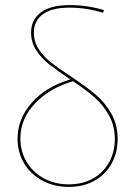

<svg xmlns="http://www.w3.org/2000/svg" viewBox="-20 -731 531 754"><path d="M258 -431Q318 -391 354.5 -360.5Q391 -330 416.5 -286Q442 -242 442 -185Q442 -132 418.5 -89Q395 -46 351.5 -21.5Q308 3 250 3Q192 3 146 -22Q100 -47 74.5 -90Q49 -133 49 -186Q49 -265 105 -328Q161 -391 256 -419Q203 -455 173 -478.5Q143 -502 122.5 -533.5Q102 -565 102 -603Q102 -653 140 -682Q178 -711 254 -711Q324 -711 389 -691L384 -681Q319 -701 254 -701Q182 -701 147.5 -674.5Q113 -648 113 -603Q113 -567 132 -538Q151 -509 179.5 -486.5Q208 -464 258 -431ZM431 -185Q431 -236 408.5 -277Q386 -318 352 -348Q318 -378 267 -412Q176 -386 118 -325.5Q60 -265 60 -187Q60 -137 84 -96Q108 -55 151.5 -31Q195 -7 250 -7Q305 -7 346 -30.5Q387 -54 409 -94.5Q431 -135 431 -185Z"/></svg>

Font: Ysabeau Infant Hairline
Style: Regular
Weight: 100
Designer: Christian Thalmann (Catharsis Fonts)
Version: Version 0.003